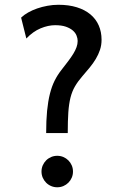

<svg xmlns="http://www.w3.org/2000/svg" viewBox="-20 -772 553 804"><path d="M153.8 -53.7Q153.8 -67.4 158.9 -79.3Q164.1 -91.3 173.1 -100.3Q182.1 -109.4 194.1 -114.5Q206.1 -119.6 219.7 -119.6Q233.4 -119.6 245.4 -114.5Q257.3 -109.4 266.4 -100.3Q275.4 -91.3 280.5 -79.3Q285.6 -67.4 285.6 -53.7Q285.6 -40 280.5 -28.1Q275.4 -16.1 266.4 -7.1Q257.3 2 245.4 7.1Q233.4 12.2 219.7 12.2Q206.1 12.2 194.1 7.1Q182.1 2 173.1 -7.1Q164.1 -16.1 158.9 -28.1Q153.8 -40 153.8 -53.7ZM173.3 -214.8Q173.3 -268.1 177.2 -308.1Q181.2 -348.1 189 -379.2Q196.8 -410.2 208.7 -434.1Q220.7 -458 236.8 -478.5Q252.9 -499 265.6 -515.9Q278.3 -532.7 287.1 -547.1Q295.9 -561.5 300.5 -574.5Q305.2 -587.4 305.2 -600.6Q305.2 -611.3 300.5 -623Q295.9 -634.8 284.9 -644.3Q273.9 -653.8 255.9 -660.2Q237.8 -666.5 210.9 -666.5Q181.6 -666.5 149.9 -653.3Q118.2 -640.1 90.3 -610.8L68.4 -698.2Q80.6 -710 97.9 -719.7Q115.2 -729.5 135.7 -736.6Q156.2 -743.7 179 -747.8Q201.7 -752 224.6 -752Q268.1 -752 301.8 -741.5Q335.4 -731 358.4 -711.9Q381.3 -692.9 393.3 -665.8Q405.3 -638.7 405.3 -605.5Q405.3 -583 398.7 -563.2Q392.1 -543.5 381.1 -525.1Q370.1 -506.8 355.5 -489Q340.8 -471.2 324.7 -452.6Q305.7 -430.7 293.7 -409.9Q281.7 -389.2 275.1 -363Q268.6 -336.9 266.1 -301.5Q263.7 -266.1 263.7 -214.8Z"/></svg>

Font: Andika New Basic
Style: Regular
Weight: 400
Designer: Victor Gaultney, Annie Olsen, Julie Remington, Don Collingsworth, Eric Hays
Foundry: SIL International
Version: Version 5.500; ttfautohint (v1.8.3)